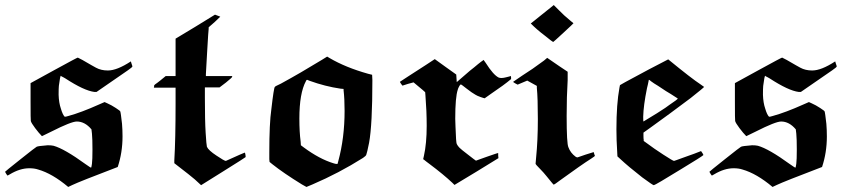

<svg xmlns="http://www.w3.org/2000/svg" viewBox="-43 -706 3374 760"><path d="M384 -427Q420 -427 475 -463L478 -453Q481 -446 481 -442Q481 -439 410 -391L339 -342H331Q290 -347 215 -396Q211 -398 207 -400.5Q203 -403 200 -404L198 -406Q195 -406 190 -366Q189 -356 189 -331Q190 -299 198 -276Q205 -252 213 -244Q215 -243 228 -247Q279 -261 348 -292L371 -302L382 -297Q398 -290 415.5 -278.5Q433 -267 433 -265Q435 -261 440 -216Q442 -192 442 -166Q442 -102 423 -45Q271 13 244 26L227 34Q164 -19 108 -35Q93 -40 73 -40Q36 -40 -4 -16L-13 -11Q-14 -11 -18.5 -18Q-23 -25 -23 -26Q-23 -27 38 -75.5Q99 -124 102 -125Q107 -128 146 -131Q160 -131 169 -129Q212 -117 296 -56Q318 -40 318 -43Q319 -44 321 -58Q323 -73 323 -114Q323 -157 321 -177L319 -194Q293 -225 261 -225Q239 -225 160 -185L123 -167Q111 -179 96 -199Q81 -219 79 -227Q78 -230 78 -304V-377L171 -428Q264 -479 265 -478Q266 -478 283.5 -468.5Q301 -459 319 -448L337 -438Q357 -427 384 -427Z M851 -69Q924 -102 926 -102Q927 -102 928.5 -93.5Q930 -85 929 -84Q929 -83 841 -28L753 27Q737 13 728 4Q717 -6 647 -60V-71Q652 -154 652 -297V-359H566L567 -363Q567 -365 567 -367L568 -369L571 -372Q574 -374 580 -378.5Q586 -383 591 -387L613 -405H652V-553L730 -600L808 -648Q827 -641 829 -640Q822 -633 807 -619L783 -598V-592Q782 -589 777 -501.5Q772 -414 772 -413V-405H876V-402Q876 -399 851 -379L826 -360H768V-319Q768 -228 771 -181Q774 -132 776 -125Q782 -111 814 -90Q845 -69 851 -69Z M1231 -469 1252 -482 1262 -476Q1325 -439 1414 -414L1430 -410L1431 -389Q1431 -212 1418 -141Q1410 -101 1407 -94Q1406 -89 1394 -81Q1299 -21 1194 24L1170 34L1152 24Q1079 -21 1035 -56L1024 -65L1023 -76V-102Q1023 -218 1031 -273Q1041 -360 1045 -362Q1045 -364 1069 -375Q1146 -417 1231 -469ZM1183 -386Q1181 -387 1178 -388Q1174 -390 1173 -390H1172Q1170 -390 1168 -385Q1142 -337 1142 -237Q1142 -183 1147 -146L1148 -131L1160 -122Q1221 -77 1276 -60Q1285 -57 1290 -57H1293L1296 -68Q1321 -160 1321 -267Q1321 -315 1317 -349V-354L1305 -355Q1244 -364 1183 -386Z M1540 -382Q1538 -381 1572.5 -403.5Q1607 -426 1643 -449L1678 -472Q1697 -458 1721 -441L1763 -411Q1763 -406 1764 -396Q1765 -386 1765 -381L1817 -426Q1825 -432 1834 -439.5Q1843 -447 1849 -452Q1855 -457 1860.5 -461Q1866 -465 1869 -467L1871 -469Q1875 -464 1879 -458Q1910 -409 1931 -399Q1941 -395 1960 -400Q1977 -404 1978 -405Q1980 -405 1980 -399V-393Q1953 -370 1901 -335L1877 -318Q1877 -317 1876 -317Q1873 -317 1859 -322Q1845 -327 1839 -331Q1826 -338 1803 -356Q1784 -371 1783 -371Q1780 -374 1775 -365Q1770 -356 1769 -351Q1759 -321 1759 -236Q1759 -231 1759.5 -220.5Q1760 -210 1760 -205Q1762 -141 1765 -136Q1769 -128 1776 -121Q1783 -114 1808 -95Q1840 -70 1841 -70Q1847 -72 1856 -75.5Q1865 -79 1884 -85.5Q1903 -92 1916 -96.5Q1929 -101 1929 -100V-90L1930 -80Q1901 -62 1843 -26.5Q1785 9 1756 26L1748 18Q1713 -15 1657 -57Q1652 -61 1645 -66Q1638 -71 1635 -74L1632 -76Q1633 -82 1635 -89Q1646 -138 1646 -208Q1646 -266 1641 -329L1640 -341L1630 -350Q1604 -372 1594 -380L1572 -374L1550 -367Q1549 -368 1546.5 -371.5Q1544 -375 1542 -378Q1540 -381 1540 -382Z M2058 -613Q2073 -625 2103.5 -649.5Q2134 -674 2149 -686L2169 -666Q2188 -646 2216 -623L2227 -614Q2227 -613 2187.5 -576.5Q2148 -540 2147 -540Q2144 -540 2111 -567Q2083 -588 2058 -613ZM2243 -83Q2244 -83 2275 -94L2307 -104Q2311 -90 2312 -89Q2312 -88 2297 -78Q2259 -54 2175 7Q2151 25 2149 25Q2148 25 2140.5 16Q2133 7 2120.5 -8.5Q2108 -24 2097 -35Q2077 -55 2077 -58Q2077 -59 2079 -81Q2086 -150 2086 -234Q2086 -318 2082 -358V-366Q2056 -380 2044 -387L2025 -379L2006 -371Q2005 -371 1996.5 -376Q1988 -381 1988 -382Q2004 -393 2023 -406Q2063 -431 2110 -466L2123 -477Q2152 -457 2171 -444L2204 -422V-389Q2200 -324 2200 -247Q2200 -137 2207 -123Q2215 -101 2235 -86Q2239 -83 2243 -83Z M2432 -381Q2535 -437 2602 -471Q2696 -394 2730 -372L2744 -362Q2744 -360 2691 -318Q2606 -254 2532 -201L2504 -181V-170Q2504 -156 2505 -153V-148L2519 -138Q2544 -119 2582.5 -94Q2621 -69 2625 -69Q2626 -69 2634 -72Q2642 -75 2656 -80Q2670 -85 2681 -89Q2702 -96 2732 -108Q2733 -107 2737.5 -100Q2742 -93 2741 -92Q2735 -86 2654 -37Q2550 27 2545 27Q2541 27 2499 -4Q2444 -47 2413 -76L2401 -87L2400 -106Q2397 -152 2397 -194Q2397 -294 2409 -359L2411 -369ZM2562 -366Q2545 -376 2533 -385Q2528 -390 2526 -390Q2525 -390 2525 -389Q2525 -388 2524 -383.5Q2523 -379 2521.5 -371.5Q2520 -364 2518 -357Q2504 -288 2503 -244Q2503 -225 2504 -225Q2505 -225 2517 -233L2558 -258Q2599 -284 2607 -291Q2640 -313 2640 -316Q2627 -324 2612 -334Q2599 -341 2562 -366Z M3172 -427Q3208 -427 3263 -463L3266 -453Q3269 -446 3269 -442Q3269 -439 3198 -391L3127 -342H3119Q3078 -347 3003 -396Q2999 -398 2995 -400.5Q2991 -403 2988 -404L2986 -406Q2983 -406 2978 -366Q2977 -356 2977 -331Q2978 -299 2986 -276Q2993 -252 3001 -244Q3003 -243 3016 -247Q3067 -261 3136 -292L3159 -302L3170 -297Q3186 -290 3203.5 -278.5Q3221 -267 3221 -265Q3223 -261 3228 -216Q3230 -192 3230 -166Q3230 -102 3211 -45Q3059 13 3032 26L3015 34Q2952 -19 2896 -35Q2881 -40 2861 -40Q2824 -40 2784 -16L2775 -11Q2774 -11 2769.5 -18Q2765 -25 2765 -26Q2765 -27 2826 -75.5Q2887 -124 2890 -125Q2895 -128 2934 -131Q2948 -131 2957 -129Q3000 -117 3084 -56Q3106 -40 3106 -43Q3107 -44 3109 -58Q3111 -73 3111 -114Q3111 -157 3109 -177L3107 -194Q3081 -225 3049 -225Q3027 -225 2948 -185L2911 -167Q2899 -179 2884 -199Q2869 -219 2867 -227Q2866 -230 2866 -304V-377L2959 -428Q3052 -479 3053 -478Q3054 -478 3071.5 -468.5Q3089 -459 3107 -448L3125 -438Q3145 -427 3172 -427Z"/></svg>

Font: KaTeX_Fraktur
Style: Bold
Weight: 700
Version: Version 1.1; ttfautohint (v1.3)